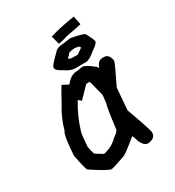

<svg xmlns="http://www.w3.org/2000/svg" viewBox="-205 -1023 1007 1107"><g transform="rotate(-30 298.5 -469.5)"><path d="M356.4 -629.9Q379.4 -629.9 432.6 -585L436.5 -575.2H438.5Q452.6 -616.2 483.4 -616.2H493.2Q527.3 -616.2 534.2 -569.3Q534.2 -557.6 469.7 -426.8L458 -282.2Q499.5 -169.4 516.6 -108.4V-96.7Q516.6 -65.4 469.7 -57.6H467.8Q431.2 -57.6 413.1 -126L407.2 -139.6Q314 -63.5 303.7 -63.5Q220.7 -34.2 210 -34.2Q189.5 -34.2 86.9 -102.5Q77.6 -114.3 59.6 -210Q67.4 -341.8 85 -362.3Q103 -431.6 145.5 -501Q198.7 -598.6 202.1 -598.6H204.1Q236.8 -579.1 243.2 -579.1Q275.4 -624 321.3 -624ZM325.2 -530.3 258.8 -461.9H256.8L239.3 -477.5Q189.9 -397.9 163.1 -305.7Q159.7 -294.9 153.3 -215.8Q163.1 -159.2 170.9 -159.2L215.8 -131.8Q276.9 -146.5 309.6 -182.6Q346.7 -207 346.7 -221.7Q364.3 -360.4 372.1 -377.9L377.9 -430.7Q354.5 -527.3 350.6 -532.2L344.7 -534.2Q325.2 -533.2 325.2 -530.3ZM378.7 -807.7Q470.1 -790.9 470.1 -779.8Q496.4 -732.1 496.4 -720.1Q496.4 -705.8 454.3 -678.2Q412.9 -642.6 389.2 -642.6H317.1Q286.8 -642.6 250.3 -669.3Q211.7 -689 211.7 -703.6V-709.9Q211.7 -721.4 271.4 -778.5Q287.7 -800.1 327.7 -800.1ZM311.9 -711.2Q322.4 -703.6 329.4 -703.6H369.9L406.8 -729Q403.7 -741.7 391 -741.7L373.4 -745.5Q327.7 -741.7 327.7 -730.2Q310.1 -714.7 310.1 -711.2ZM459.8 -905.3 471.2 -848.2Q468.4 -845.7 371 -827.9Q334.1 -816.5 307.5 -811.4L292.2 -868.5Q361.4 -890.1 459.8 -905.3Z"/></g></svg>

Font: ww_drahtTSB
Style: Regular
Weight: 400
Designer: Dr. Wolfgang Wiebecke
Version: Version 1.06 May 21, 2010, initial release